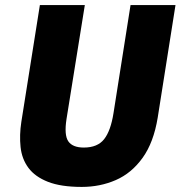

<svg xmlns="http://www.w3.org/2000/svg" viewBox="-20 -725 711 756"><path d="M302 11Q220 11 169 -9Q118 -29 92 -64Q66 -99 61 -146Q56 -193 64 -245L137 -705H314L242 -257Q232 -193 249 -168.5Q266 -144 310 -144Q364 -144 390 -177Q416 -210 427 -280L494 -705H671L601 -262Q585 -164 541.5 -103.5Q498 -43 436 -16Q374 11 302 11Z"/></svg>

Font: Nunito Sans 7pt Condensed Black
Style: Italic
Weight: 900
Width: 3
Italic angle: -9°
Designer: Vernon Adams
Foundry: Vernon Adams
Version: Version 3.101;gftools[0.9.27]